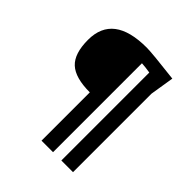

<svg xmlns="http://www.w3.org/2000/svg" viewBox="-174 -734 849 849"><g transform="rotate(45 250.0 -310.0)"><path d="M220 -302Q129 -302 89.5 -338.5Q50 -375 50 -461Q50 -620 258 -620Q292 -620 435 -603L417 -491V0H344V-550Q313 -555 292 -556V0H220Z"/></g></svg>

Font: Galdeano
Style: Regular
Weight: 400
Designer: Dario Manuel Muhafara
Foundry: Dario Manuel Muhafara
Version: Version 1.001